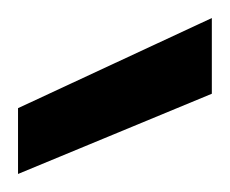

<svg xmlns="http://www.w3.org/2000/svg" viewBox="-20 -757 255 213"><path d="M0 -637 215 -737V-653L0 -564Z"/></svg>

Font: AF Albert Sans Medium
Style: Regular
Weight: 500
Designer: Andreas Rasmussen
Foundry: a.Foundry
Version: Version 1.300;Glyphs 3.2 (3231)